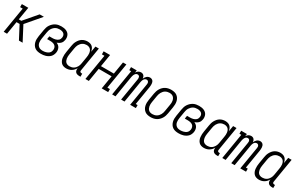

<svg xmlns="http://www.w3.org/2000/svg" viewBox="174 -1769 4653 3019"><g transform="rotate(30 2500.0 -260.0)"><path d="M31 0 108 -465H61V-520H178L139 -288H185L384 -520H461L239 -260L375 0H308L186 -232H130L92 0Z M709 8Q680 8 652.5 2.5Q625 -3 602.5 -18Q580 -33 565.5 -55.5Q551 -78 544 -104.5Q537 -131 537.5 -160Q538 -189 543 -218L563 -338Q567 -363 575 -388Q583 -413 598 -435.5Q613 -458 633 -476.5Q653 -495 677 -507Q701 -519 726.5 -523.5Q752 -528 777 -528Q800 -528 822 -524.5Q844 -521 863.5 -513Q883 -505 899 -491Q915 -477 924 -458Q933 -439 935.5 -416.5Q938 -394 934 -372Q931 -354 923.5 -337Q916 -320 902.5 -306.5Q889 -293 872 -283.5Q855 -274 838 -268Q858 -260 874 -246.5Q890 -233 899.5 -214Q909 -195 911.5 -172.5Q914 -150 910 -128Q906 -107 896.5 -86Q887 -65 871.5 -49Q856 -33 835.5 -21.5Q815 -10 794 -3.5Q773 3 751.5 5.5Q730 8 709 8ZM710 -47Q725 -47 739.5 -49Q754 -51 768.5 -55Q783 -59 797 -66Q811 -73 822.5 -84Q834 -95 840.5 -109Q847 -123 849 -137Q853 -161 846 -183.5Q839 -206 821.5 -219Q804 -232 781 -237Q758 -242 734 -242H680L689 -297H743Q757 -297 770 -298.5Q783 -300 797 -303.5Q811 -307 824.5 -313.5Q838 -320 848.5 -330Q859 -340 865 -353Q871 -366 873 -379Q877 -400 871.5 -419.5Q866 -439 851.5 -451Q837 -463 817.5 -468Q798 -473 778 -473Q759 -473 740 -469.5Q721 -466 704 -456.5Q687 -447 672.5 -432.5Q658 -418 647.5 -401Q637 -384 631.5 -365.5Q626 -347 623 -329L603 -209Q600 -189 599 -169Q598 -149 601.5 -130Q605 -111 614.5 -94.5Q624 -78 638.5 -67Q653 -56 671.5 -51.5Q690 -47 710 -47Z M1167 8Q1141 8 1117 0Q1093 -8 1076.5 -25.5Q1060 -43 1050.5 -66Q1041 -89 1038.5 -114Q1036 -139 1037 -165Q1038 -191 1043 -218L1063 -338Q1066 -361 1073 -384Q1080 -407 1092 -429Q1104 -451 1121 -470.5Q1138 -490 1159.5 -503Q1181 -516 1205 -522Q1229 -528 1252 -528Q1277 -528 1300.5 -521Q1324 -514 1340.5 -498Q1357 -482 1366 -460.5Q1375 -439 1379 -415L1397 -520H1459L1387 -84Q1385 -76 1386 -69Q1387 -62 1391 -57Q1395 -52 1402 -49.5Q1409 -47 1416 -47H1430V8H1407Q1388 8 1370 3Q1352 -2 1340 -15Q1328 -28 1324.5 -46.5Q1321 -65 1325 -84V-87Q1314 -66 1297 -47.5Q1280 -29 1258.5 -16Q1237 -3 1213.5 2.5Q1190 8 1167 8ZM1198 -47Q1215 -47 1233 -51Q1251 -55 1267.5 -64.5Q1284 -74 1296.5 -87.5Q1309 -101 1318.5 -117Q1328 -133 1333 -150Q1338 -167 1341 -185L1361 -305Q1364 -324 1365.5 -343.5Q1367 -363 1364.5 -382Q1362 -401 1355 -418.5Q1348 -436 1335 -448.5Q1322 -461 1304 -467Q1286 -473 1266 -473Q1249 -473 1231 -468.5Q1213 -464 1196.5 -454Q1180 -444 1167 -429.5Q1154 -415 1145 -398.5Q1136 -382 1131 -364Q1126 -346 1123 -329L1103 -209Q1100 -189 1099 -170Q1098 -151 1101 -133Q1104 -115 1111 -98.5Q1118 -82 1130.5 -70Q1143 -58 1161 -52.5Q1179 -47 1198 -47Z M1515 0 1592 -465H1546V-520H1663L1626 -297H1860L1897 -520H1959L1882 -55H1928V0H1811L1851 -242H1617L1577 0Z M2000 0 2077 -465H2043V-520H2147L2140 -476Q2146 -487 2155 -497Q2164 -507 2174.5 -514Q2185 -521 2197.5 -524.5Q2210 -528 2222 -528Q2237 -528 2250.5 -523Q2264 -518 2273 -507.5Q2282 -497 2287 -483.5Q2292 -470 2293 -455Q2300 -470 2308.5 -483Q2317 -496 2329 -506.5Q2341 -517 2356 -522.5Q2371 -528 2386 -528Q2401 -528 2414.5 -522.5Q2428 -517 2437 -506.5Q2446 -496 2450.5 -482.5Q2455 -469 2456 -454Q2457 -439 2456 -424Q2455 -409 2453 -394L2397 -55H2431V0H2327L2394 -404Q2396 -416 2396 -428Q2396 -440 2391 -450.5Q2386 -461 2376.5 -467Q2367 -473 2355 -473Q2345 -473 2335.5 -469Q2326 -465 2318.5 -457.5Q2311 -450 2306 -441Q2301 -432 2297.5 -422.5Q2294 -413 2292 -403.5Q2290 -394 2288 -384L2225 0H2163L2230 -404Q2232 -416 2232 -428Q2232 -440 2227.5 -450.5Q2223 -461 2213 -467Q2203 -473 2191 -473Q2181 -473 2172 -469Q2163 -465 2155.5 -457.5Q2148 -450 2143 -441Q2138 -432 2134.5 -422.5Q2131 -413 2128.5 -403.5Q2126 -394 2124 -384L2061 0Z M2702 8Q2673 8 2646 2Q2619 -4 2598 -19.5Q2577 -35 2563 -57.5Q2549 -80 2543 -106.5Q2537 -133 2537.5 -161Q2538 -189 2543 -218L2563 -338Q2567 -362 2575 -386.5Q2583 -411 2596.5 -433.5Q2610 -456 2629.5 -475Q2649 -494 2672.5 -506Q2696 -518 2721.5 -523Q2747 -528 2771 -528Q2800 -528 2827 -522Q2854 -516 2875.5 -500.5Q2897 -485 2911 -462.5Q2925 -440 2931 -413.5Q2937 -387 2936.5 -359Q2936 -331 2931 -302L2911 -182Q2907 -158 2899 -133.5Q2891 -109 2877 -86.5Q2863 -64 2843.5 -45Q2824 -26 2800.5 -14Q2777 -2 2751.5 3Q2726 8 2702 8ZM2702 -47Q2720 -47 2739 -51.5Q2758 -56 2774.5 -65.5Q2791 -75 2804.5 -89.5Q2818 -104 2827.5 -121Q2837 -138 2842 -155.5Q2847 -173 2850 -191L2870 -311Q2874 -331 2875 -350Q2876 -369 2872.5 -387.5Q2869 -406 2861 -422.5Q2853 -439 2839.5 -451Q2826 -463 2808 -468Q2790 -473 2771 -473Q2753 -473 2734.5 -468.5Q2716 -464 2699 -454.5Q2682 -445 2669 -430.5Q2656 -416 2646.5 -399Q2637 -382 2631.5 -364.5Q2626 -347 2623 -329L2603 -209Q2600 -189 2599 -170Q2598 -151 2601.5 -132.5Q2605 -114 2612.5 -97.5Q2620 -81 2633.5 -69Q2647 -57 2665 -52Q2683 -47 2702 -47Z M3209 8Q3180 8 3152.5 2.5Q3125 -3 3102.5 -18Q3080 -33 3065.5 -55.5Q3051 -78 3044 -104.5Q3037 -131 3037.5 -160Q3038 -189 3043 -218L3063 -338Q3067 -363 3075 -388Q3083 -413 3098 -435.5Q3113 -458 3133 -476.5Q3153 -495 3177 -507Q3201 -519 3226.5 -523.5Q3252 -528 3277 -528Q3300 -528 3322 -524.5Q3344 -521 3363.5 -513Q3383 -505 3399 -491Q3415 -477 3424 -458Q3433 -439 3435.5 -416.5Q3438 -394 3434 -372Q3431 -354 3423.5 -337Q3416 -320 3402.5 -306.5Q3389 -293 3372 -283.5Q3355 -274 3338 -268Q3358 -260 3374 -246.5Q3390 -233 3399.5 -214Q3409 -195 3411.5 -172.5Q3414 -150 3410 -128Q3406 -107 3396.5 -86Q3387 -65 3371.5 -49Q3356 -33 3335.5 -21.5Q3315 -10 3294 -3.5Q3273 3 3251.5 5.5Q3230 8 3209 8ZM3210 -47Q3225 -47 3239.5 -49Q3254 -51 3268.5 -55Q3283 -59 3297 -66Q3311 -73 3322.5 -84Q3334 -95 3340.5 -109Q3347 -123 3349 -137Q3353 -161 3346 -183.5Q3339 -206 3321.5 -219Q3304 -232 3281 -237Q3258 -242 3234 -242H3180L3189 -297H3243Q3257 -297 3270 -298.5Q3283 -300 3297 -303.5Q3311 -307 3324.5 -313.5Q3338 -320 3348.5 -330Q3359 -340 3365 -353Q3371 -366 3373 -379Q3377 -400 3371.5 -419.5Q3366 -439 3351.5 -451Q3337 -463 3317.5 -468Q3298 -473 3278 -473Q3259 -473 3240 -469.5Q3221 -466 3204 -456.5Q3187 -447 3172.5 -432.5Q3158 -418 3147.5 -401Q3137 -384 3131.5 -365.5Q3126 -347 3123 -329L3103 -209Q3100 -189 3099 -169Q3098 -149 3101.5 -130Q3105 -111 3114.5 -94.5Q3124 -78 3138.5 -67Q3153 -56 3171.5 -51.5Q3190 -47 3210 -47Z M3667 8Q3641 8 3617 0Q3593 -8 3576.5 -25.5Q3560 -43 3550.5 -66Q3541 -89 3538.5 -114Q3536 -139 3537 -165Q3538 -191 3543 -218L3563 -338Q3566 -361 3573 -384Q3580 -407 3592 -429Q3604 -451 3621 -470.5Q3638 -490 3659.5 -503Q3681 -516 3705 -522Q3729 -528 3752 -528Q3777 -528 3800.5 -521Q3824 -514 3840.5 -498Q3857 -482 3866 -460.5Q3875 -439 3879 -415L3897 -520H3959L3887 -84Q3885 -76 3886 -69Q3887 -62 3891 -57Q3895 -52 3902 -49.5Q3909 -47 3916 -47H3930V8H3907Q3888 8 3870 3Q3852 -2 3840 -15Q3828 -28 3824.5 -46.5Q3821 -65 3825 -84V-87Q3814 -66 3797 -47.5Q3780 -29 3758.5 -16Q3737 -3 3713.5 2.5Q3690 8 3667 8ZM3698 -47Q3715 -47 3733 -51Q3751 -55 3767.5 -64.5Q3784 -74 3796.5 -87.5Q3809 -101 3818.5 -117Q3828 -133 3833 -150Q3838 -167 3841 -185L3861 -305Q3864 -324 3865.5 -343.5Q3867 -363 3864.5 -382Q3862 -401 3855 -418.5Q3848 -436 3835 -448.5Q3822 -461 3804 -467Q3786 -473 3766 -473Q3749 -473 3731 -468.5Q3713 -464 3696.5 -454Q3680 -444 3667 -429.5Q3654 -415 3645 -398.5Q3636 -382 3631 -364Q3626 -346 3623 -329L3603 -209Q3600 -189 3599 -170Q3598 -151 3601 -133Q3604 -115 3611 -98.5Q3618 -82 3630.5 -70Q3643 -58 3661 -52.5Q3679 -47 3698 -47Z M4000 0 4077 -465H4043V-520H4147L4140 -476Q4146 -487 4155 -497Q4164 -507 4174.5 -514Q4185 -521 4197.5 -524.5Q4210 -528 4222 -528Q4237 -528 4250.5 -523Q4264 -518 4273 -507.5Q4282 -497 4287 -483.5Q4292 -470 4293 -455Q4300 -470 4308.5 -483Q4317 -496 4329 -506.5Q4341 -517 4356 -522.5Q4371 -528 4386 -528Q4401 -528 4414.5 -522.5Q4428 -517 4437 -506.5Q4446 -496 4450.5 -482.5Q4455 -469 4456 -454Q4457 -439 4456 -424Q4455 -409 4453 -394L4397 -55H4431V0H4327L4394 -404Q4396 -416 4396 -428Q4396 -440 4391 -450.5Q4386 -461 4376.5 -467Q4367 -473 4355 -473Q4345 -473 4335.5 -469Q4326 -465 4318.5 -457.5Q4311 -450 4306 -441Q4301 -432 4297.5 -422.5Q4294 -413 4292 -403.5Q4290 -394 4288 -384L4225 0H4163L4230 -404Q4232 -416 4232 -428Q4232 -440 4227.5 -450.5Q4223 -461 4213 -467Q4203 -473 4191 -473Q4181 -473 4172 -469Q4163 -465 4155.5 -457.5Q4148 -450 4143 -441Q4138 -432 4134.5 -422.5Q4131 -413 4128.5 -403.5Q4126 -394 4124 -384L4061 0Z M4667 8Q4641 8 4617 0Q4593 -8 4576.5 -25.5Q4560 -43 4550.5 -66Q4541 -89 4538.5 -114Q4536 -139 4537 -165Q4538 -191 4543 -218L4563 -338Q4566 -361 4573 -384Q4580 -407 4592 -429Q4604 -451 4621 -470.5Q4638 -490 4659.5 -503Q4681 -516 4705 -522Q4729 -528 4752 -528Q4777 -528 4800.5 -521Q4824 -514 4840.5 -498Q4857 -482 4866 -460.5Q4875 -439 4879 -415L4897 -520H4959L4887 -84Q4885 -76 4886 -69Q4887 -62 4891 -57Q4895 -52 4902 -49.5Q4909 -47 4916 -47H4930V8H4907Q4888 8 4870 3Q4852 -2 4840 -15Q4828 -28 4824.5 -46.5Q4821 -65 4825 -84V-87Q4814 -66 4797 -47.5Q4780 -29 4758.5 -16Q4737 -3 4713.5 2.5Q4690 8 4667 8ZM4698 -47Q4715 -47 4733 -51Q4751 -55 4767.5 -64.5Q4784 -74 4796.5 -87.5Q4809 -101 4818.5 -117Q4828 -133 4833 -150Q4838 -167 4841 -185L4861 -305Q4864 -324 4865.5 -343.5Q4867 -363 4864.5 -382Q4862 -401 4855 -418.5Q4848 -436 4835 -448.5Q4822 -461 4804 -467Q4786 -473 4766 -473Q4749 -473 4731 -468.5Q4713 -464 4696.5 -454Q4680 -444 4667 -429.5Q4654 -415 4645 -398.5Q4636 -382 4631 -364Q4626 -346 4623 -329L4603 -209Q4600 -189 4599 -170Q4598 -151 4601 -133Q4604 -115 4611 -98.5Q4618 -82 4630.5 -70Q4643 -58 4661 -52.5Q4679 -47 4698 -47Z"/></g></svg>

Font: Iosevka Curly Slab Light
Style: Italic
Weight: 300
Italic angle: -9°
Monospace: yes
Designer: Belleve Invis
Foundry: Belleve Invis
Version: Version 22.1.2; ttfautohint (v1.8.4)